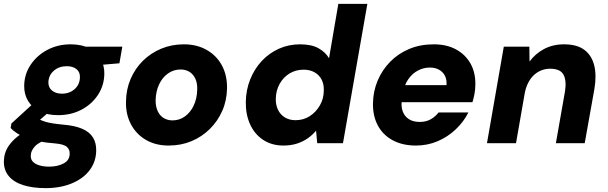

<svg xmlns="http://www.w3.org/2000/svg" viewBox="-50 -740 3143 992"><path d="M186 232Q119 232 70 216.5Q21 201 -5 169.5Q-31 138 -30 92Q-29 48 -4 12Q21 -24 65.5 -52Q110 -80 171 -99L206 -23Q153 -8 131 15.5Q109 39 109 64Q108 83 120 95.5Q132 108 154 114.5Q176 121 204 121Q247 121 278.5 104.5Q310 88 310 54Q311 33 295.5 19Q280 5 235 1Q190 -2 152.5 -10Q115 -18 86 -28.5Q57 -39 36.5 -52.5Q16 -66 5 -79L9 -102L139 -221L235 -189L80 -55L139 -132Q149 -125 160 -120Q171 -115 186 -110.5Q201 -106 223 -102.5Q245 -99 277 -96Q337 -91 375 -74.5Q413 -58 430.5 -29.5Q448 -1 447 39Q446 96 413 139.5Q380 183 321 207.5Q262 232 186 232ZM250 -145Q194 -145 154.5 -165Q115 -185 94.5 -219.5Q74 -254 75 -298Q76 -357 108.5 -405.5Q141 -454 195 -482.5Q249 -511 315 -511Q372 -511 411 -490.5Q450 -470 470 -435.5Q490 -401 489 -358Q488 -298 456 -249.5Q424 -201 370.5 -173Q317 -145 250 -145ZM270 -256Q309 -256 335.5 -279.5Q362 -303 363 -340Q364 -368 345 -383Q326 -398 295 -398Q255 -398 228 -374.5Q201 -351 200 -314Q200 -287 219.5 -271.5Q239 -256 270 -256ZM379 -397 374 -499H582L567 -413Z M821 12Q754 12 703.5 -17.5Q653 -47 626 -99Q599 -151 601 -216Q602 -279 625 -332.5Q648 -386 688.5 -426Q729 -466 783 -488.5Q837 -511 900 -511Q967 -511 1018 -482Q1069 -453 1096.5 -402Q1124 -351 1123 -284Q1122 -221 1098.5 -167.5Q1075 -114 1034 -73.5Q993 -33 939 -10.5Q885 12 821 12ZM841 -118Q877 -118 905.5 -138.5Q934 -159 951 -195Q968 -231 969 -278Q970 -311 959 -334Q948 -357 928.5 -369Q909 -381 883 -381Q847 -381 818 -360.5Q789 -340 772 -304Q755 -268 754 -221Q754 -189 765 -165.5Q776 -142 796 -130Q816 -118 841 -118Z M1414 12Q1354 12 1309.5 -17.5Q1265 -47 1242 -98Q1219 -149 1220 -213Q1221 -276 1243 -330.5Q1265 -385 1303 -425.5Q1341 -466 1391.5 -488.5Q1442 -511 1500 -511Q1560 -511 1596 -490.5Q1632 -470 1650 -439L1698 -720H1848L1722 0H1589L1583 -65Q1566 -44 1541.5 -26.5Q1517 -9 1485.5 1.5Q1454 12 1414 12ZM1477 -119Q1518 -119 1550.5 -140Q1583 -161 1603 -196Q1623 -231 1623 -273Q1624 -305 1611.5 -329Q1599 -353 1575 -366.5Q1551 -380 1519 -380Q1478 -380 1446 -360.5Q1414 -341 1395 -307Q1376 -273 1375 -231Q1374 -199 1386 -173.5Q1398 -148 1421.5 -133.5Q1445 -119 1477 -119Z M2099 12Q2030 12 1979.5 -15Q1929 -42 1902.5 -91Q1876 -140 1877 -206Q1878 -268 1901 -323Q1924 -378 1965.5 -420.5Q2007 -463 2064 -487Q2121 -511 2191 -511Q2258 -511 2306.5 -484.5Q2355 -458 2381 -411.5Q2407 -365 2406 -304Q2406 -279 2401.5 -255Q2397 -231 2391 -212H1982L1998 -300H2257Q2259 -329 2248.5 -349Q2238 -369 2218 -380Q2198 -391 2171 -391Q2139 -391 2110 -376Q2081 -361 2060 -331.5Q2039 -302 2032 -257L2027 -227Q2021 -193 2030 -166.5Q2039 -140 2061.5 -125Q2084 -110 2119 -110Q2152 -110 2176 -124Q2200 -138 2216 -159H2370Q2346 -111 2305 -72Q2264 -33 2211.5 -10.5Q2159 12 2099 12Z M2466 0 2553 -499H2685L2686 -422Q2715 -462 2760.5 -486.5Q2806 -511 2864 -511Q2931 -511 2969 -482.5Q3007 -454 3020 -402.5Q3033 -351 3021 -280L2971 0H2822L2869 -267Q2878 -323 2861.5 -354Q2845 -385 2792 -385Q2761 -385 2734 -370.5Q2707 -356 2688.5 -328.5Q2670 -301 2662 -263L2616 0Z"/></svg>

Font: DM Sans 20pt Black
Style: Italic
Weight: 900
Italic angle: -10°
Version: Version 4.004;gftools[0.9.30]